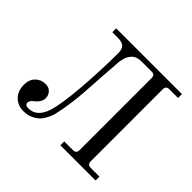

<svg xmlns="http://www.w3.org/2000/svg" viewBox="-170 -909 1119 1119"><g transform="rotate(45 389.0 -350.0)"><path d="M446 0V-32H518Q545 -32 545 -59V-653Q545 -680 520 -680H434Q416 -680 401 -675Q386 -670 377 -661Q368 -652 361 -641Q354 -630 351 -618.5Q348 -607 345.5 -595.5Q343 -584 343 -575Q343 -566 342 -560Q338 -508 333 -431.5Q328 -355 325.5 -315Q323 -275 316 -222.5Q309 -170 299 -125Q297 -115 295 -106Q293 -97 282 -73Q271 -49 257 -32.5Q243 -16 215.5 -2Q188 12 153 12Q107 12 76.5 -18Q46 -48 46 -100Q46 -142 71 -167Q96 -192 133 -192Q161 -192 176.5 -174.5Q192 -157 192 -134Q192 -100 153 -71Q134 -55 134 -41Q134 -20 161 -20Q231 -20 259 -106Q280 -170 292.5 -322.5Q305 -475 305 -621Q305 -651 290 -665.5Q275 -680 240 -680H194V-712H736V-680H664Q637 -680 637 -653V-59Q637 -32 664 -32H736V0Z"/></g></svg>

Font: Old Standard TT
Style: Regular
Weight: 400
Designer: Alexey Kryukov <alexios@thessalonica.org.ru>
Version: Version 1.0